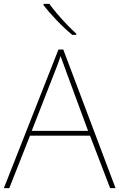

<svg xmlns="http://www.w3.org/2000/svg" viewBox="-20 -972 617 992"><path d="M549 0 445 -271H135L28 0H0L282 -716H307L577 0ZM325 -594Q319 -611 311 -632.5Q303 -654 293 -682Q286 -660 277 -636.5Q268 -613 260 -593L144 -296H435ZM235 -952Q250 -931 274 -902.5Q298 -874 325 -846Q352 -818 374 -798V-792H353Q313 -825 272 -868Q231 -911 205 -945V-952Z"/></svg>

Font: Noto Sans Tamil Thin
Style: Regular
Weight: 100
Designer: Jelle Bosma - Monotype Design Team
Foundry: Monotype Imaging Inc.
Version: Version 2.004; ttfautohint (v1.8.4.7-5d5b)